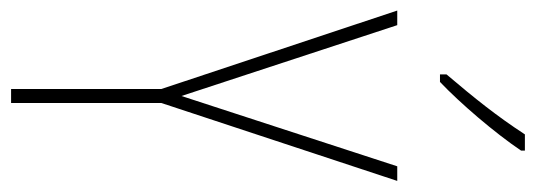

<svg xmlns="http://www.w3.org/2000/svg" viewBox="-338 -652 990 355"><g transform="rotate(90 157.5 -475.0)"><path d="M259 -943V-950H229C195 -898 163 -858 118 -805V-793H132C171 -830 226 -894 259 -943ZM158 -315 27 -714H0L145 -278V0H171V-278L315 -714H288Z"/></g></svg>

Font: Noto Sans Myanmar UI ExtraCondensed Thin
Style: Regular
Weight: 100
Width: 2
Designer: Monotype Design Team
Foundry: Monotype Imaging Inc.
Version: Version 2.103